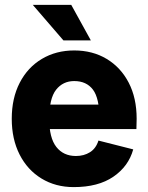

<svg xmlns="http://www.w3.org/2000/svg" viewBox="-20 -750 606 784"><path d="M281 14Q207 14 149.5 -21Q92 -56 60 -119Q28 -182 28 -265Q28 -349 60.5 -412Q93 -475 151 -509.5Q209 -544 283 -544Q358 -544 415.5 -509.5Q473 -475 505.5 -412.5Q538 -350 538 -265Q538 -254 537.5 -244Q537 -234 537 -223H111V-323H427L386 -265Q386 -349 359.5 -384Q333 -419 283 -419Q237 -419 209 -383.5Q181 -348 181 -265Q181 -187 210 -150Q239 -113 290 -113Q323 -113 347.5 -128.5Q372 -144 382 -176L524 -140Q505 -71 443 -28.5Q381 14 281 14ZM239 -585 114 -730H271L351 -585Z"/></svg>

Font: Radio Canada Big
Style: Bold
Weight: 700
Designer: Étienne Aubert Bonn
Foundry: Coppers and Brasses
Version: Version 1.001